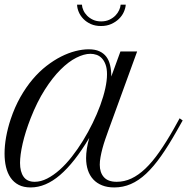

<svg xmlns="http://www.w3.org/2000/svg" viewBox="-48 -801 810 830"><path d="M-2 -285.2Q15.6 -337.9 40 -381.1Q64.5 -424.3 93 -458Q121.6 -491.7 153.1 -516.1Q184.6 -540.5 216.1 -556.4Q247.6 -572.3 278.1 -580.1Q308.6 -587.9 335.4 -587.9Q363.3 -587.9 381.8 -579.3Q400.4 -570.8 411.9 -555.4Q423.3 -540 428.2 -518.3Q433.1 -496.6 433.1 -470.2L472.7 -578.6H544.9L420.4 -236.8Q413.6 -217.8 406.7 -198Q399.9 -178.2 394.8 -158.9Q389.6 -139.6 386.5 -121.8Q383.3 -104 383.3 -88.9Q383.3 -55.2 401.1 -35.2Q418.9 -15.1 456.5 -15.1Q489.3 -15.1 519.8 -29.3Q550.3 -43.5 580.3 -72Q610.4 -100.6 640.6 -143.8Q670.9 -187 703.6 -244.6L728.5 -289.6L741.7 -280.3L716.3 -235.4Q680.7 -172.4 648.2 -126.2Q615.7 -80.1 583.5 -50Q551.3 -20 517.6 -5.4Q483.9 9.3 445.8 9.3Q416 9.3 393.3 0.2Q370.6 -8.8 355.2 -25.4Q339.8 -42 332 -65.4Q324.2 -88.9 324.2 -117.7Q324.2 -136.7 327.6 -158.9Q331.1 -181.2 337.9 -205.1Q273.9 -97.7 211.4 -44.2Q148.9 9.3 84.5 9.3Q54.2 9.3 33 -1.7Q11.7 -12.7 -2 -32.5Q-15.6 -52.2 -22 -78.9Q-28.3 -105.5 -28.3 -137.2Q-28.3 -171.4 -21.5 -209.2Q-14.6 -247.1 -2 -285.2ZM102.1 -15.1Q128.4 -15.1 155.8 -29.1Q183.1 -43 210.2 -67.1Q237.3 -91.3 262.7 -123.8Q288.1 -156.2 310.8 -193.1Q333.5 -230 352.5 -269Q371.6 -308.1 385.5 -345.9Q399.4 -383.8 407 -418.2Q414.6 -452.6 414.6 -480Q414.6 -504.9 408.4 -521.7Q402.3 -538.6 392.3 -549.1Q382.3 -559.6 369.4 -564Q356.4 -568.4 342.8 -568.4Q315.4 -568.4 282 -551.5Q248.5 -534.7 213.9 -500.2Q179.2 -465.8 145.8 -413.3Q112.3 -360.8 84.5 -290Q61.5 -231 50 -180.7Q38.6 -130.4 38.6 -96.7Q38.6 -58.6 54 -36.9Q69.3 -15.1 102.1 -15.1ZM495.6 -780.8Q494.6 -765.6 487.3 -749.3Q480 -732.9 466.3 -719.5Q452.6 -706.1 433.1 -697.3Q413.6 -688.5 388.7 -688.5Q363.8 -688.5 344.7 -697Q325.7 -705.6 312.5 -719.2Q299.3 -732.9 292.5 -749Q285.6 -765.1 285.2 -780.8H306.2Q306.6 -769.5 312.3 -756.8Q317.9 -744.1 328.4 -733.4Q338.9 -722.7 354 -715.6Q369.1 -708.5 389.2 -708.5Q409.2 -708.5 424.6 -715.6Q439.9 -722.7 450.7 -733.6Q461.4 -744.6 467 -757.1Q472.7 -769.5 473.6 -780.8Z"/></svg>

Font: Petit Formal Script
Style: Regular
Weight: 400
Version: Version 1.001; ttfautohint (v0.8) -G 200 -r 50